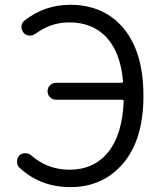

<svg xmlns="http://www.w3.org/2000/svg" viewBox="-20 -765 674 798"><path d="M127.9 -625Q116.2 -616.2 101.6 -617.2Q86.9 -618.2 78.1 -628.9Q68.4 -640.6 69.3 -655.8Q70.3 -670.9 82 -679.7Q166 -745.1 271.5 -745.1Q412.1 -745.1 494.1 -646.5Q576.2 -547.9 576.2 -366.2Q576.2 -185.5 492.2 -86.4Q408.2 12.7 272.5 12.7Q148.4 12.7 61.5 -67.4Q50.8 -77.1 50.8 -92.8Q50.8 -107.4 59.6 -118.2Q69.3 -127.9 83.5 -128.4Q97.7 -128.9 108.4 -120.1Q177.7 -59.6 268.6 -59.6Q370.1 -59.6 429.2 -132.3Q488.3 -205.1 494.1 -343.8Q494.1 -350.6 486.3 -350.6H212.9Q198.2 -350.6 188 -360.8Q177.7 -371.1 177.7 -385.7Q177.7 -400.4 188 -410.6Q198.2 -420.9 212.9 -420.9H484.4Q492.2 -420.9 491.2 -428.7Q480.5 -546.9 422.9 -609.4Q365.2 -671.9 267.6 -671.9Q191.4 -671.9 127.9 -625Z"/></svg>

Font: Gen Jyuu Gothic P Normal
Style: Regular
Weight: 300
Designer: [Source Han Sans]
Ryoko NISHIZUKA  (kana & ideographs); Paul D. Hunt (Latin, Greek & Cyrillic); Wenlong ZHANG  (bopomofo
Version: Version 1.002.20150607